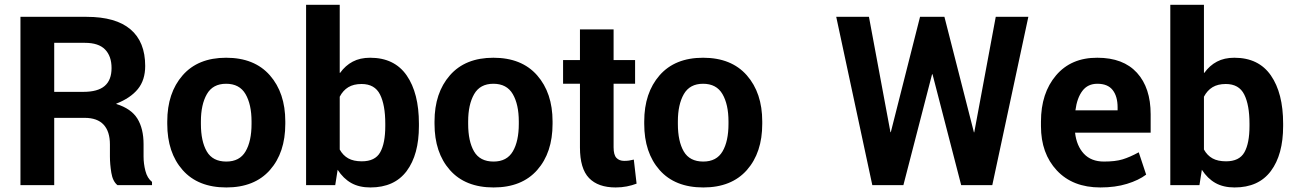

<svg xmlns="http://www.w3.org/2000/svg" viewBox="-20 -782 5473 811"><path d="M209 -284.2V0H66.4V-710.9H345.7Q468.8 -710.9 531 -658.2Q593.3 -605.5 593.3 -503.4Q593.3 -443.8 562.3 -405.8Q531.2 -367.7 471.2 -344.2V-342.8Q534.2 -323.2 560.3 -281Q586.4 -238.8 586.4 -172.9V-120.6Q586.4 -90.8 594.2 -60.1Q602.1 -29.3 622.1 -13.7V0H476.1Q456.1 -16.1 450.2 -52.5Q444.3 -88.9 444.3 -121.6V-171.9Q444.3 -226.6 417.7 -255.4Q391.1 -284.2 337.4 -284.2ZM209 -394H332Q393.1 -394 422.1 -418.9Q451.2 -443.8 451.2 -494.6Q451.2 -544.9 423.8 -573Q396.5 -601.1 338.4 -601.1H209Z M686.5 -269Q686.5 -389.6 751.5 -463.9Q816.4 -538.1 935.1 -538.1Q1054.7 -538.1 1119.9 -463.9Q1185.1 -389.6 1185.1 -269V-258.8Q1185.1 -137.2 1120.1 -63.7Q1055.2 9.8 936 9.8Q816.4 9.8 751.5 -63.7Q686.5 -137.2 686.5 -258.8ZM828.6 -258.8Q828.6 -185.1 853.5 -142.3Q878.4 -99.6 936 -99.6Q992.2 -99.6 1017.3 -142.6Q1042.5 -185.5 1042.5 -258.8V-269Q1042.5 -340.8 1017.1 -384.5Q991.7 -428.2 935.1 -428.2Q878.9 -428.2 853.8 -384.3Q828.6 -340.3 828.6 -269Z M1749.5 -249.5Q1749.5 -128.9 1697.8 -59.6Q1646 9.8 1544.4 9.8Q1497.1 9.8 1463.6 -9Q1430.2 -27.8 1406.2 -64.9L1396 0H1272.9V-761.7H1415V-474.6L1416.5 -474.1Q1439 -505.4 1470 -521.7Q1501 -538.1 1543.5 -538.1Q1646 -538.1 1697.8 -463.4Q1749.5 -388.7 1749.5 -259.8ZM1607.4 -259.8Q1607.4 -338.4 1585.2 -382.8Q1563 -427.2 1507.3 -427.2Q1473.6 -427.2 1451.2 -413.6Q1428.7 -399.9 1415 -373.5V-150.4Q1428.7 -125.5 1451.2 -113Q1473.6 -100.6 1508.3 -100.6Q1564.5 -100.6 1585.9 -138.7Q1607.4 -176.8 1607.4 -249.5Z M1815.4 -269Q1815.4 -389.6 1880.4 -463.9Q1945.3 -538.1 2064 -538.1Q2183.6 -538.1 2248.8 -463.9Q2314 -389.6 2314 -269V-258.8Q2314 -137.2 2249 -63.7Q2184.1 9.8 2064.9 9.8Q1945.3 9.8 1880.4 -63.7Q1815.4 -137.2 1815.4 -258.8ZM1957.5 -258.8Q1957.5 -185.1 1982.4 -142.3Q2007.3 -99.6 2064.9 -99.6Q2121.1 -99.6 2146.2 -142.6Q2171.4 -185.5 2171.4 -258.8V-269Q2171.4 -340.8 2146 -384.5Q2120.6 -428.2 2064 -428.2Q2007.8 -428.2 1982.7 -384.3Q1957.5 -340.3 1957.5 -269Z M2571.8 -657.7V-528.3H2662.6V-428.2H2571.8V-159.7Q2571.8 -127.9 2583.7 -115.2Q2595.7 -102.5 2616.2 -102.5Q2628.4 -102.5 2637.2 -103.8Q2646 -105 2657.2 -107.9L2668.9 -6.3Q2649.9 1 2627.7 5.4Q2605.5 9.8 2580.6 9.8Q2506.3 9.8 2468 -30Q2429.7 -69.8 2429.7 -159.2V-428.2H2358.4V-528.3H2429.7V-657.7Z M2701.2 -269Q2701.2 -389.6 2766.1 -463.9Q2831.1 -538.1 2949.7 -538.1Q3069.3 -538.1 3134.5 -463.9Q3199.7 -389.6 3199.7 -269V-258.8Q3199.7 -137.2 3134.8 -63.7Q3069.8 9.8 2950.7 9.8Q2831.1 9.8 2766.1 -63.7Q2701.2 -137.2 2701.2 -258.8ZM2843.3 -258.8Q2843.3 -185.1 2868.2 -142.3Q2893.1 -99.6 2950.7 -99.6Q3006.8 -99.6 3032 -142.6Q3057.1 -185.5 3057.1 -258.8V-269Q3057.1 -340.8 3031.7 -384.5Q3006.3 -428.2 2949.7 -428.2Q2893.6 -428.2 2868.4 -384.3Q2843.3 -340.3 2843.3 -269Z M4093.8 -223.1H4095.2L4186 -710.9H4323.7L4171.4 0H4040L3918.9 -468.3H3917L3795.9 0H3664.6L3512.2 -710.9H3650.4L3741.2 -223.6H3742.7L3866.2 -710.9H3969.2Z M4627.9 9.8Q4511.2 9.8 4444.1 -62Q4377 -133.8 4377 -249V-268.6Q4377 -388.7 4440.7 -463.6Q4504.4 -538.6 4615.2 -538.1Q4724.6 -538.1 4782.5 -474.6Q4840.3 -411.1 4840.3 -299.3V-221.7H4521Q4527.3 -166 4558.1 -132.8Q4588.9 -99.6 4643.1 -99.6Q4691.4 -99.6 4721.9 -108.9Q4752.4 -118.2 4790 -138.7L4821.3 -44.4Q4789.6 -20.5 4740.2 -5.4Q4690.9 9.8 4627.9 9.8ZM4615.2 -428.2Q4574.7 -428.2 4552 -398.2Q4529.3 -368.2 4522.5 -315.9H4700.7V-328.6Q4700.7 -375 4679.9 -401.6Q4659.2 -428.2 4615.2 -428.2Z M5399.9 -249.5Q5399.9 -128.9 5348.1 -59.6Q5296.4 9.8 5194.8 9.8Q5147.5 9.8 5114 -9Q5080.6 -27.8 5056.6 -64.9L5046.4 0H4923.3V-761.7H5065.4V-474.6L5066.9 -474.1Q5089.4 -505.4 5120.4 -521.7Q5151.4 -538.1 5193.8 -538.1Q5296.4 -538.1 5348.1 -463.4Q5399.9 -388.7 5399.9 -259.8ZM5257.8 -259.8Q5257.8 -338.4 5235.6 -382.8Q5213.4 -427.2 5157.7 -427.2Q5124 -427.2 5101.6 -413.6Q5079.1 -399.9 5065.4 -373.5V-150.4Q5079.1 -125.5 5101.6 -113Q5124 -100.6 5158.7 -100.6Q5214.8 -100.6 5236.3 -138.7Q5257.8 -176.8 5257.8 -249.5Z"/></svg>

Font: Roboto Web
Style: Bold
Weight: 700
Designer: Google
Version: Version 1.200310; 2013